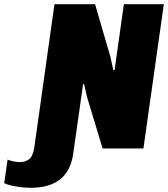

<svg xmlns="http://www.w3.org/2000/svg" viewBox="-158 -706 799 913"><path d="M-12 187Q-30 187 -54 184.5Q-78 182 -101 177Q-124 172 -138 165L-122 53Q-113 57 -96 61Q-79 65 -62 65Q-41 65 -21.5 52.5Q-2 40 5 -4L101 -686H294L367 -436L381 -372L387 -373L431 -686H621L524 0H330L256 -244L242 -306L237 -305L190 26Q167 187 -12 187Z"/></svg>

Font: Chivo Mono Medium Black
Style: Italic
Weight: 900
Italic angle: -8.05°
Monospace: yes
Version: Version 1.008